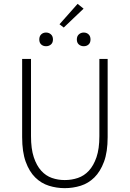

<svg xmlns="http://www.w3.org/2000/svg" viewBox="-20 -965 674 997"><path d="M316 12Q274 12 234 -0.5Q194 -13 163 -43.5Q132 -74 113.5 -125Q95 -176 95 -253V-659H141V-258Q141 -192 155.5 -148.5Q170 -105 194 -78.5Q218 -52 249.5 -41Q281 -30 316 -30Q352 -30 384.5 -41Q417 -52 441.5 -78.5Q466 -105 481 -148.5Q496 -192 496 -258V-659H539V-253Q539 -176 520 -125Q501 -74 470 -43.5Q439 -13 399 -0.5Q359 12 316 12ZM219 -725Q204 -725 194 -734Q184 -743 184 -760Q184 -777 194 -786.5Q204 -796 219 -796Q234 -796 244.5 -786.5Q255 -777 255 -760Q255 -743 244.5 -734Q234 -725 219 -725ZM289 -839 383 -945 414 -920 311 -822ZM415 -725Q400 -725 389.5 -734Q379 -743 379 -760Q379 -777 389.5 -786.5Q400 -796 415 -796Q430 -796 440 -786.5Q450 -777 450 -760Q450 -743 440 -734Q430 -725 415 -725Z"/></svg>

Font: CV Source Sans Light
Style: Regular
Weight: 300
Designer: Paul D. Hunt
Foundry: Adobe Systems Incorporated
Version: Version 3.001